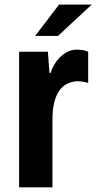

<svg xmlns="http://www.w3.org/2000/svg" viewBox="-20 -804 414 824"><path d="M130.9 -649.9H229L373.5 -784.2H233.4ZM62 0H205.1V-290C205.1 -401.9 245.6 -451.7 309.6 -455.1C323.2 -456.1 339.8 -453.6 358.4 -448.2V-581.5C346.2 -588.4 329.6 -590.8 307.6 -590.8C265.1 -590.8 218.3 -554.7 196.8 -490.7H192.4L185.5 -582H62Z"/></svg>

Font: Decalotype SemiBold
Style: Regular
Weight: 600
Designer: Alfredo Marco Pradil
Foundry: Alfredo Marco Pradil
Version: Version 1.0